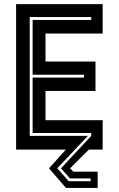

<svg xmlns="http://www.w3.org/2000/svg" viewBox="-20 -720 572 924"><path d="M297.5 184.5 216 90 297 0H57.5V-700H474V-558.5H199V-424H439.5V-282.5H199V-141.5H474V0H407.5L317.5 90L332.5 106H450V184.5ZM310.5 152H416.5V138.5H317L273.5 90L419 -66V-80H137V-346.5H384V-360.5H137V-624H419V-638H123V-66H403L255.5 90Z"/></svg>

Font: Tourney Thin
Style: Regular
Weight: 100
Designer: Tyler Finck
Foundry: Etcetera Type Co
Version: Version 1.015